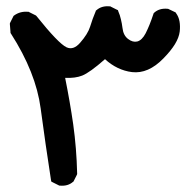

<svg xmlns="http://www.w3.org/2000/svg" viewBox="-20 -410 597 616"><path d="M168.5 184.6 148.9 174.8 144.5 172.4 143.6 167.5Q126 54.2 110.4 -62.5Q95.2 -177.2 15.1 -302.2L13.7 -304.2V-306.6L11.7 -332V-335L12.7 -337.4L22.5 -356.9L23.4 -358.9L25.4 -360.4Q44.9 -374.5 70.3 -372.1H72.3L73.7 -371.1L93.3 -361.3L95.2 -360.4L96.7 -358.9Q167.5 -270.5 193.4 -258.3Q215.3 -248 236.8 -272.5Q261.7 -300.8 269 -324.2Q276.9 -350.1 287.1 -374L287.6 -376L289.6 -377.4Q306.2 -392.1 332 -389.6H334L335.4 -388.7L355 -378.9L358.4 -377.4L359.4 -374Q362.3 -367.7 364.3 -361.3Q366.2 -355 367.9 -348.1Q369.6 -341.3 370.8 -334.5Q372.1 -327.6 373 -320.3Q375.5 -296.9 390.6 -285.2Q405.8 -273.4 420.4 -276.9Q435.5 -280.8 447.3 -303.2Q460.4 -329.1 472.2 -365.2L473.1 -367.7L475.1 -369.6Q491.7 -384.3 517.6 -381.8H519L521 -380.9L541.5 -371.1L543.5 -370.1L544.9 -367.7Q553.2 -356.4 555.9 -341.6Q558.6 -326.7 556.6 -308.6Q554.2 -289.6 541.3 -268.3Q528.3 -247.1 504.4 -222.7Q455.6 -172.4 403.3 -178.7Q379.9 -181.6 357.9 -192.1Q335.9 -202.6 316.9 -220.2Q268.1 -177.2 243.7 -167.5Q221.7 -158.7 189 -160.2Q204.6 -82.5 214.8 -11.7Q225.6 65.4 227.5 146.5V148.4L226.6 150.9L216.8 170.4L215.8 172.4L214.4 173.3Q197.8 188 171.9 185.5H169.9Z"/></svg>

Font: NaikaiFont
Style: Bold
Weight: 700
Version: Version 1.89